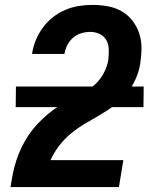

<svg xmlns="http://www.w3.org/2000/svg" viewBox="-20 -763 640 783"><path d="M23 0V-1Q27 -28 32.5 -55Q38 -82 46.5 -108.5Q55 -135 67.5 -161Q80 -187 96 -211Q112 -235 132 -256.5Q152 -278 174 -296.5Q196 -315 220.5 -331Q245 -347 270.5 -360Q296 -373 322 -386.5Q348 -400 369.5 -420.5Q391 -441 404 -466.5Q417 -492 422 -519V-522Q424 -542 423.5 -562.5Q423 -583 413.5 -599.5Q404 -616 386 -624.5Q368 -633 348 -633Q330 -633 311.5 -627.5Q293 -622 278 -609Q263 -596 254.5 -579Q246 -562 243 -544V-543H111V-545Q115 -572 126 -599Q137 -626 154.5 -650Q172 -674 195.5 -692.5Q219 -711 246 -722.5Q273 -734 301 -738.5Q329 -743 357 -743Q388 -743 419 -737.5Q450 -732 475.5 -717.5Q501 -703 519.5 -679.5Q538 -656 547.5 -627.5Q557 -599 557 -567.5Q557 -536 552 -504Q547 -472 533 -440.5Q519 -409 497 -381.5Q475 -354 446.5 -333Q418 -312 388 -294.5Q358 -277 328 -259.5Q298 -242 270.5 -219.5Q243 -197 221.5 -169Q200 -141 186 -110H483L465 0ZM44 -326 45 -410H566L565 -326Z"/></svg>

Font: Iosevka Aile Extrabold
Style: Italic
Weight: 800
Italic angle: -9°
Designer: Belleve Invis
Foundry: Belleve Invis
Version: Version 31.1.0; ttfautohint (v1.8.4)